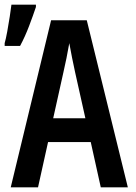

<svg xmlns="http://www.w3.org/2000/svg" viewBox="-32 -803 582 823"><path d="M14 0 187 -716H340L516 0H400L357 -194H174L131 0ZM240 -494 196 -296H334L290 -493Q284 -521 277 -555Q270 -589 265 -618Q260 -589 253 -554Q246 -519 240 -494ZM-12 -618Q-7 -635 -1 -667.5Q5 -700 10 -733Q15 -766 17 -783H122V-773Q110 -737 92.5 -691Q75 -645 54 -606H-12Z"/></svg>

Font: Noto Sans Mono Condensed SemiBold
Style: Regular
Weight: 600
Width: 3
Designer: Monotype Design Team
Foundry: Monotype Imaging Inc.
Version: Version 2.014